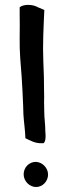

<svg xmlns="http://www.w3.org/2000/svg" viewBox="-20 -765 270 771"><path d="M59 -613C58 -558 63 -506 67 -456C69 -416 72 -379 73 -340C73 -328 74 -317 74 -306C76 -272 81 -243 82 -210C101 -201 122 -188 150 -190H155C163 -197 163 -210 163 -222L162 -238C162 -251 161 -265 160 -277C157 -303 158 -329 157 -356C158 -370 157 -383 157 -396C157 -438 156 -476 154 -518C151 -585 155 -658 158 -725L132 -736C114 -747 77 -750 59 -736V-710C60 -678 59 -646 59 -613ZM75 -65C75 -38 98 -14 125 -14C151 -14 173 -37 173 -64C173 -91 150 -114 124 -115C96 -115 75 -92 75 -65Z"/></svg>

Font: Hussar Pisanka
Style: Regular
Weight: 400
Designer: Robert Jablonski
Foundry: Cannot Into Space Fonts
Version: Version 1.070